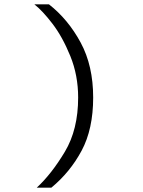

<svg xmlns="http://www.w3.org/2000/svg" viewBox="-20 -732 656 882"><path d="M339 -284Q339 -386 303 -474.5Q267 -563 221 -623Q175 -683 138 -712H205Q293 -643 350.5 -536.5Q408 -430 408 -284Q408 -139 355 -40Q302 59 216 130H149Q217 67 278 -35Q339 -137 339 -284Z"/></svg>

Font: Overpass Mono Light
Style: Regular
Weight: 300
Monospace: yes
Designer: Delve Withrington, Dave Bailey
Foundry: Delve Fonts
Version: Version 1.000;DELV;Overpass